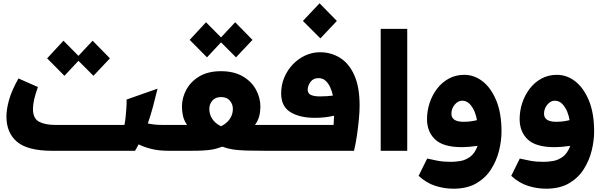

<svg xmlns="http://www.w3.org/2000/svg" viewBox="-20 -915 3684 1165"><path d="M298 0Q148 0 83.5 -54.5Q19 -109 19 -208Q19 -252 35 -309Q51 -366 92 -439L210 -387Q194 -342 187 -310.5Q180 -279 180 -254Q180 -196 217 -176.5Q254 -157 315 -157H735Q739 -174 742 -203Q745 -232 747 -261.5Q749 -291 748 -311L936 -377Q922 -319 908 -267Q894 -215 877 -166Q915 -157 963 -157H1006V0Q943 0 898 -11.5Q853 -23 821 -39Q811 -19 799 0ZM371 -455 266 -561 365 -668 456 -576 542 -668 647 -561 547 -455 456 -546Z M1006 -157H1115Q1097 -183 1090.5 -211Q1084 -239 1084 -268Q1084 -322 1111 -371.5Q1138 -421 1190.5 -452Q1243 -483 1321 -483Q1399 -483 1452.5 -452Q1506 -421 1533 -371.5Q1560 -322 1560 -268Q1560 -238 1553 -210.5Q1546 -183 1527 -157H1618V0H1593Q1522 0 1475 -1.5Q1428 -3 1394.5 -8Q1361 -13 1329 -25Q1314 -20 1300 -15.5Q1286 -11 1266.5 -7.5Q1247 -4 1215.5 -2Q1184 0 1133 0H1006Q976 0 976 -78Q976 -157 1006 -157ZM1321 -149Q1356 -166 1374.5 -193.5Q1393 -221 1393 -254Q1393 -283 1374.5 -304.5Q1356 -326 1321 -326Q1287 -326 1268.5 -304.5Q1250 -283 1250 -254Q1250 -221 1268 -193.5Q1286 -166 1321 -149ZM1236 -567 1131 -673 1230 -780 1321 -688 1407 -780 1512 -673 1412 -567 1321 -658Z M1618 -157H2004Q2005 -170 2005.5 -181Q2006 -192 2007 -213Q1953 -200 1890 -200Q1799 -200 1742.5 -234.5Q1686 -269 1686 -348Q1686 -400 1705 -445Q1724 -490 1757 -524.5Q1790 -559 1832.5 -578.5Q1875 -598 1921 -598Q1989 -598 2043.5 -564Q2098 -530 2130 -458.5Q2162 -387 2162 -274Q2162 -240 2157.5 -191Q2153 -142 2145.5 -91.5Q2138 -41 2128 0H1618Q1588 0 1588 -78Q1588 -157 1618 -157ZM1847 -370Q1847 -348 1866.5 -339Q1886 -330 1922 -330Q1945 -330 1964 -331.5Q1983 -333 2000 -335Q1995 -360 1984 -384.5Q1973 -409 1955.5 -425Q1938 -441 1912 -441Q1881 -441 1864 -418Q1847 -395 1847 -370ZM1924 -682 1818 -788 1919 -895 2024 -788Z M2290 -740H2451V0H2290Z M2797 -461Q2858 -461 2909 -421Q2960 -381 2991.5 -304.5Q3023 -228 3023 -117Q3023 -61 3008 -0.5Q2993 60 2959.5 112.5Q2926 165 2870 197.5Q2814 230 2731 230Q2677 230 2622.5 213Q2568 196 2520 152L2572 47Q2601 54 2636 60.5Q2671 67 2716 67Q2742 67 2773 62Q2804 57 2832.5 36.5Q2861 16 2878 -30Q2849 -26 2825 -24Q2801 -22 2784 -22Q2669 -22 2620 -69Q2571 -116 2571 -192Q2571 -242 2586.5 -289.5Q2602 -337 2631.5 -376Q2661 -415 2703 -438Q2745 -461 2797 -461ZM2719 -225Q2719 -176 2793 -176Q2817 -176 2838 -179Q2859 -182 2874 -186Q2871 -209 2860 -236.5Q2849 -264 2830 -284Q2811 -304 2784 -304Q2759 -304 2739 -280Q2719 -256 2719 -225Z M3359 -461Q3420 -461 3471 -421Q3522 -381 3553.5 -304.5Q3585 -228 3585 -117Q3585 -61 3570 -0.5Q3555 60 3521.5 112.5Q3488 165 3432 197.5Q3376 230 3293 230Q3239 230 3184.5 213Q3130 196 3082 152L3134 47Q3163 54 3198 60.5Q3233 67 3278 67Q3304 67 3335 62Q3366 57 3394.5 36.5Q3423 16 3440 -30Q3411 -26 3387 -24Q3363 -22 3346 -22Q3231 -22 3182 -69Q3133 -116 3133 -192Q3133 -242 3148.5 -289.5Q3164 -337 3193.5 -376Q3223 -415 3265 -438Q3307 -461 3359 -461ZM3281 -225Q3281 -176 3355 -176Q3379 -176 3400 -179Q3421 -182 3436 -186Q3433 -209 3422 -236.5Q3411 -264 3392 -284Q3373 -304 3346 -304Q3321 -304 3301 -280Q3281 -256 3281 -225Z"/></svg>

Font: Readex Pro
Style: Bold
Weight: 700
Designer: Bonnie Shaver-Troup, Thomas Jockin
Foundry: Lexend
Version: Version 1.203; ttfautohint (v1.8.3)